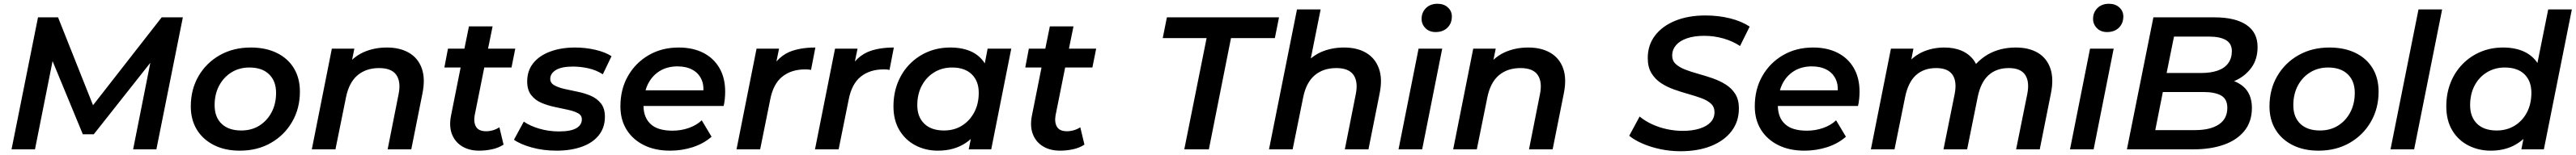

<svg xmlns="http://www.w3.org/2000/svg" viewBox="-20 -792 13621 822"><path d="M41 0 181 -700H287L472 -234L835 -700H947L807 0H684L775 -459L476 -80H418L258 -468L165 0Z M1248 7Q1170 7 1111.5 -22.5Q1053 -52 1021 -104.5Q989 -157 989 -228Q989 -318 1030 -388.5Q1071 -459 1142.5 -499.5Q1214 -540 1306 -540Q1385 -540 1443.5 -511.5Q1502 -483 1534 -430.5Q1566 -378 1566 -306Q1566 -217 1525 -146Q1484 -75 1412.5 -34Q1341 7 1248 7ZM1256 -100Q1310 -100 1351 -125.5Q1392 -151 1416 -196Q1440 -241 1440 -300Q1440 -362 1403 -398Q1366 -434 1299 -434Q1246 -434 1204.5 -408.5Q1163 -383 1139 -338Q1115 -293 1115 -234Q1115 -171 1152 -135.5Q1189 -100 1256 -100Z M2026 -540Q2095 -540 2143 -512Q2191 -484 2210.5 -429.5Q2230 -375 2214 -296L2155 0H2030L2088 -293Q2101 -358 2076 -394.5Q2051 -431 1985 -431Q1916 -431 1871 -393Q1826 -355 1810 -277L1754 0H1629L1735 -534H1854L1842 -475Q1868 -499 1900 -514Q1957 -540 2026 -540Z M2514 7Q2462 7 2424.5 -15.5Q2387 -38 2370.5 -79.5Q2354 -121 2365 -178L2416 -434H2330L2349 -534H2436L2460 -652H2585L2561 -534H2705L2685 -434H2541L2490 -179Q2484 -142 2498 -119Q2512 -96 2551 -96Q2569 -96 2587.5 -101.5Q2606 -107 2621 -117L2643 -25Q2615 -7 2581 0Q2547 7 2514 7Z M2923 7Q2853 7 2792 -10Q2731 -27 2698 -51L2750 -147Q2783 -124 2832.5 -109.5Q2882 -95 2936 -95Q2998 -95 3027.5 -112Q3057 -129 3057 -159Q3057 -181 3036 -192Q3015 -203 2982.5 -210Q2950 -217 2912.5 -225Q2875 -233 2842.5 -247Q2810 -261 2789 -288Q2768 -315 2768 -360Q2768 -417 2800 -457Q2832 -497 2889.5 -518.5Q2947 -540 3022 -540Q3076 -540 3128 -528Q3180 -516 3214 -494L3168 -398Q3132 -421 3090.5 -430Q3049 -439 3010 -439Q2949 -439 2919.5 -420.5Q2890 -402 2890 -374Q2890 -352 2911 -340Q2932 -328 2964.5 -320.5Q2997 -313 3034.5 -305.5Q3072 -298 3104.5 -284Q3137 -270 3158 -243.5Q3179 -217 3179 -173Q3179 -115 3146.5 -74.5Q3114 -34 3056 -13.5Q2998 7 2923 7Z M3524 7Q3444 7 3385 -22.5Q3326 -52 3293.5 -104.5Q3261 -157 3261 -228Q3261 -319 3301 -389Q3341 -459 3410.5 -499.5Q3480 -540 3569 -540Q3644 -540 3699 -512Q3754 -484 3784.5 -431.5Q3815 -379 3815 -306Q3815 -287 3813 -267Q3811 -247 3807 -230H3383Q3384 -168 3421 -134Q3458 -99 3537 -99Q3582 -99 3623 -113.5Q3664 -128 3691 -154L3743 -67Q3701 -30 3643.5 -11.5Q3586 7 3524 7ZM3394 -313H3700Q3701 -346 3690 -370Q3675 -404 3642 -422Q3609 -440 3563 -440Q3508 -440 3467.5 -414.5Q3427 -389 3405 -343Q3398 -328 3394 -313Z M3875 0 3981 -534H4100L4086 -466Q4115 -499 4153 -516Q4210 -540 4292 -540L4269 -421Q4261 -423 4254 -423.5Q4247 -424 4238 -424Q4165 -424 4117 -385.5Q4069 -347 4053 -263L4000 0Z M4290 0 4396 -534H4515L4501 -466Q4530 -499 4568 -516Q4625 -540 4707 -540L4684 -421Q4676 -423 4669 -423.5Q4662 -424 4653 -424Q4580 -424 4532 -385.5Q4484 -347 4468 -263L4415 0Z M4940 7Q4875 7 4821.5 -21Q4768 -49 4736.5 -101.5Q4705 -154 4705 -228Q4705 -296 4727.5 -353Q4750 -410 4791 -452Q4832 -494 4886.5 -517Q4941 -540 5006 -540Q5073 -540 5122 -516Q5163 -495 5188 -456L5203 -534H5328L5222 0H5103L5114 -55Q5101 -43 5087 -34Q5026 7 4940 7ZM4972 -100Q5026 -100 5067 -125.5Q5108 -151 5132 -196Q5156 -241 5156 -300Q5156 -362 5119 -398Q5082 -434 5015 -434Q4962 -434 4920.5 -408.5Q4879 -383 4855 -338Q4831 -293 4831 -234Q4831 -172 4868 -136Q4905 -100 4972 -100Z M5586 7Q5534 7 5496.5 -15.5Q5459 -38 5442.5 -79.5Q5426 -121 5437 -178L5488 -434H5402L5421 -534H5508L5532 -652H5657L5633 -534H5777L5757 -434H5613L5562 -179Q5556 -142 5570 -119Q5584 -96 5623 -96Q5641 -96 5659.5 -101.5Q5678 -107 5693 -117L5715 -25Q5687 -7 5653 0Q5619 7 5586 7Z M6243 0 6361 -590H6129L6151 -700H6744L6722 -590H6490L6373 0Z M7088 -540Q7157 -540 7204.5 -512Q7252 -484 7272 -429.5Q7292 -375 7276 -296L7217 0H7092L7150 -293Q7163 -358 7138 -394.5Q7113 -431 7047 -431Q6978 -431 6933 -393Q6888 -355 6872 -277L6816 0H6691L6839 -742H6964L6912 -482Q6935 -501 6962 -514Q7019 -540 7088 -540Z M7376 0 7482 -534H7607L7501 0ZM7572 -622Q7539 -622 7518.5 -642.5Q7498 -663 7498 -692Q7498 -726 7521 -749Q7544 -772 7582 -772Q7616 -772 7637 -752.5Q7658 -733 7658 -705Q7658 -668 7634.5 -645Q7611 -622 7572 -622Z M8062 -540Q8131 -540 8179 -512Q8227 -484 8246.5 -429.5Q8266 -375 8250 -296L8191 0H8066L8124 -293Q8137 -358 8112 -394.5Q8087 -431 8021 -431Q7952 -431 7907 -393Q7862 -355 7846 -277L7790 0H7665L7771 -534H7890L7878 -475Q7904 -499 7936 -514Q7993 -540 8062 -540Z M8867 10Q8812 10 8760.5 -1Q8709 -12 8666.5 -30.5Q8624 -49 8596 -72L8651 -174Q8680 -150 8717 -133Q8754 -116 8795.5 -107Q8837 -98 8879 -98Q8930 -98 8968 -110Q9006 -122 9026.5 -144Q9047 -166 9047 -197Q9047 -225 9028 -242.5Q9009 -260 8977.5 -271.5Q8946 -283 8908.5 -293.5Q8871 -304 8833 -317.5Q8795 -331 8764 -351.5Q8733 -372 8713.5 -404Q8694 -436 8694 -484Q8694 -553 8732.5 -603.5Q8771 -654 8839.5 -682Q8908 -710 8999 -710Q9067 -710 9128 -695Q9189 -680 9233 -651L9182 -548Q9143 -574 9094 -588Q9045 -602 8992 -602Q8940 -602 8902 -589Q8864 -576 8844 -553Q8824 -530 8823 -499Q8823 -470 8842 -452.5Q8861 -435 8892 -423Q8923 -411 8961 -400.5Q8999 -390 9036.5 -377Q9074 -364 9106 -344Q9138 -324 9157 -293.5Q9176 -263 9176 -217Q9176 -148 9137.5 -97Q9099 -46 9029.5 -18Q8960 10 8867 10Z M9523 7Q9443 7 9384 -22.5Q9325 -52 9292.5 -104.5Q9260 -157 9260 -228Q9260 -319 9300 -389Q9340 -459 9409.5 -499.5Q9479 -540 9568 -540Q9643 -540 9698 -512Q9753 -484 9783.5 -431.5Q9814 -379 9814 -306Q9814 -287 9812 -267Q9810 -247 9806 -230H9382Q9383 -168 9420 -134Q9457 -99 9536 -99Q9581 -99 9622 -113.5Q9663 -128 9690 -154L9742 -67Q9700 -30 9642.5 -11.5Q9585 7 9523 7ZM9393 -313H9699Q9700 -346 9689 -370Q9674 -404 9641 -422Q9608 -440 9562 -440Q9507 -440 9466.5 -414.5Q9426 -389 9404 -343Q9397 -328 9393 -313Z M10640 -540Q10710 -540 10757 -512Q10804 -484 10823 -429.5Q10842 -375 10826 -296L10767 0H10642L10701 -293Q10714 -359 10690 -395Q10666 -431 10603 -431Q10538 -431 10496.5 -393.5Q10455 -356 10439 -278L10383 0H10258L10317 -293Q10330 -359 10306 -395Q10282 -431 10219 -431Q10154 -431 10112.5 -393.5Q10071 -356 10055 -277L9999 0H9874L9980 -534H10099L10088 -477Q10112 -499 10142 -514Q10197 -540 10263 -540Q10315 -540 10355 -522.5Q10395 -505 10420 -470Q10425 -461 10430 -453Q10458 -483 10494 -504Q10558 -540 10640 -540Z M10927 0 11033 -534H11158L11052 0ZM11123 -622Q11090 -622 11069.5 -642.5Q11049 -663 11049 -692Q11049 -726 11072 -749Q11095 -772 11133 -772Q11167 -772 11188 -752.5Q11209 -733 11209 -705Q11209 -668 11185.5 -645Q11162 -622 11123 -622Z M11228 0 11368 -700H11691Q11801 -700 11860 -660Q11919 -620 11919 -543Q11919 -477 11885.5 -432Q11852 -387 11800 -364Q11797 -363 11794 -362Q11820 -352 11840 -336Q11889 -296 11889 -220Q11889 -147 11849.5 -98Q11810 -49 11740.5 -24.5Q11671 0 11579 0ZM11378 -102H11588Q11669 -102 11714 -132Q11759 -162 11759 -220Q11759 -267 11726 -285.5Q11693 -304 11633 -304H11418ZM11438 -405H11623Q11671 -405 11707.5 -417.5Q11744 -430 11763.5 -456.5Q11783 -483 11783 -521Q11783 -561 11751.5 -579.5Q11720 -598 11662 -598H11477Z M12241 7Q12163 7 12104.5 -22.5Q12046 -52 12014 -104.5Q11982 -157 11982 -228Q11982 -318 12023 -388.5Q12064 -459 12135.5 -499.5Q12207 -540 12299 -540Q12378 -540 12436.5 -511.5Q12495 -483 12527 -430.5Q12559 -378 12559 -306Q12559 -217 12518 -146Q12477 -75 12405.5 -34Q12334 7 12241 7ZM12249 -100Q12303 -100 12344 -125.5Q12385 -151 12409 -196Q12433 -241 12433 -300Q12433 -362 12396 -398Q12359 -434 12292 -434Q12239 -434 12197.5 -408.5Q12156 -383 12132 -338Q12108 -293 12108 -234Q12108 -171 12145 -135.5Q12182 -100 12249 -100Z M12622 0 12770 -742H12895L12747 0Z M13152 7Q13087 7 13033 -21Q12979 -49 12948 -101.5Q12917 -154 12917 -228Q12917 -296 12939.5 -353Q12962 -410 13003 -452Q13044 -494 13098.5 -517Q13153 -540 13217 -540Q13283 -540 13331 -517Q13374 -496 13399 -458L13456 -742H13581L13433 0H13314L13325 -55Q13300 -33 13270 -18Q13218 7 13152 7ZM13184 -100Q13237 -100 13278.5 -125.5Q13320 -151 13343.5 -196Q13367 -241 13367 -300Q13367 -362 13330.5 -398Q13294 -434 13226 -434Q13174 -434 13132 -408.5Q13090 -383 13066.5 -338Q13043 -293 13043 -234Q13043 -172 13079.5 -136Q13116 -100 13184 -100Z"/></svg>

Font: Montserrat Thin SemiBold
Style: Italic
Weight: 600
Italic angle: -11.3°
Version: Version 9.000